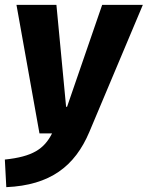

<svg xmlns="http://www.w3.org/2000/svg" viewBox="-41 -551 610 793"><path d="M122 0H174C141 65 93 96 -21 108L-15 222C166 214 268 136 328 -6L549 -531H381L236 -110H232L192 -531H27Z"/></svg>

Font: Fira Sans OT
Style: Bold Italic
Weight: 700
Italic angle: -8°
Designer: Carrois Corporate & Edenspiekermann
Foundry: Carrois Corporate GbR & Edenspiekermann AG
Version: Version 2.001